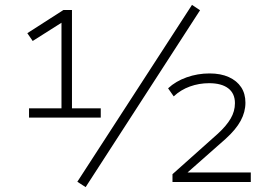

<svg xmlns="http://www.w3.org/2000/svg" viewBox="-20 -746 1114 787"><path d="M99 -264V-302H232V-670L256 -668L114 -578L92 -610L240 -705H275V-302H393V-264ZM331 21 297 -1 767 -726 800 -704ZM687 0V-32L873 -198Q908 -230 925.5 -260Q943 -290 943 -323Q943 -363 915.5 -384Q888 -405 837 -405Q796 -405 758.5 -391.5Q721 -378 692 -351L669 -384Q700 -413 745 -429Q790 -445 839 -445Q885 -445 918 -430Q951 -415 968.5 -388.5Q986 -362 986 -325Q986 -287 966.5 -251Q947 -215 905 -177L743 -34L742 -39H1008V0Z"/></svg>

Font: Nunito Sans 10pt SemiExpanded ExtraLight
Style: Regular
Weight: 250
Width: 6
Designer: Vernon Adams
Foundry: Vernon Adams
Version: Version 3.101;gftools[0.9.27]